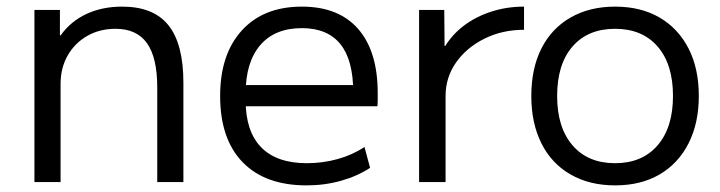

<svg xmlns="http://www.w3.org/2000/svg" viewBox="-20 -550 2174 580"><path d="M84 0V-520H161V-443H163Q194 -486 241.5 -508Q289 -530 349 -530Q444 -530 489 -473.5Q534 -417 534 -300V0H455V-286Q455 -376 424 -419.5Q393 -463 329 -463Q281 -463 243.5 -441.5Q206 -420 184.5 -382.5Q163 -345 163 -296V0Z M906 10Q781 10 713 -60Q645 -130 645 -260Q645 -386 710.5 -458Q776 -530 892 -530Q1003 -530 1062 -462.5Q1121 -395 1121 -269Q1121 -259 1121 -248Q1121 -237 1120 -229H688V-293H1062L1047 -272Q1047 -369 1008 -417Q969 -465 892 -465Q810 -465 766 -413.5Q722 -362 722 -267V-247Q722 -153 769 -105Q816 -57 907 -57Q955 -57 1000 -69.5Q1045 -82 1081 -106L1098 -43Q1060 -18 1010.5 -4Q961 10 906 10Z M1246 0V-520H1322L1323 -411H1325Q1348 -448 1384 -474.5Q1420 -501 1466 -515.5Q1512 -530 1563 -530V-460Q1497 -460 1443 -433Q1389 -406 1357.5 -361Q1326 -316 1326 -260V0Z M1838 10Q1761 10 1703.5 -23Q1646 -56 1615.5 -117Q1585 -178 1585 -260Q1585 -343 1615.5 -403.5Q1646 -464 1703.5 -497Q1761 -530 1838 -530Q1916 -530 1972.5 -497Q2029 -464 2060 -403.5Q2091 -343 2091 -260Q2091 -178 2060 -117Q2029 -56 1972.5 -23Q1916 10 1838 10ZM1838 -57Q1920 -57 1966.5 -111Q2013 -165 2013 -260Q2013 -356 1966.5 -409.5Q1920 -463 1838 -463Q1756 -463 1709.5 -409.5Q1663 -356 1663 -260Q1663 -165 1709.5 -111Q1756 -57 1838 -57Z"/></svg>

Font: M PLUS 2
Style: Regular
Weight: 400
Designer: Coji Morishita
Foundry: UNDERFOREST DESIGN
Version: Version 1.001